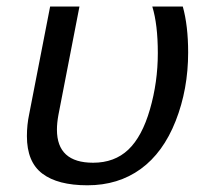

<svg xmlns="http://www.w3.org/2000/svg" viewBox="-20 -548 640 578"><path d="M243.2 9.8Q153.8 9.8 107.4 -25.4Q61 -60.5 61 -138.2Q61 -172.4 67.9 -204.6L130.9 -528.3H219.2L155.8 -201.7Q151.4 -177.7 151.4 -157.7Q151.4 -58.1 260.3 -58.1Q324.7 -58.1 366.2 -97.4Q407.7 -136.7 431.4 -218.8Q455.1 -300.8 455.1 -388.2Q455.1 -474.1 438.5 -528.3H530.3Q546.4 -470.7 546.4 -390.1Q546.4 -279.3 508.8 -183.8Q471.2 -88.4 403.6 -39.3Q335.9 9.8 243.2 9.8Z"/></svg>

Font: Cousine
Style: Italic
Weight: 400
Italic angle: -12°
Monospace: yes
Designer: Steve Matteson
Foundry: Monotype Imaging Inc.
Version: Version 1.21